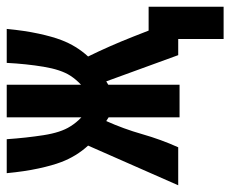

<svg xmlns="http://www.w3.org/2000/svg" viewBox="-77 -489 685 571"><g transform="rotate(-90 265.5 -203.5)"><path d="M387 -16 309 -230Q304 -227 299 -224V-12H202V-223L191 -230Q168 -179 152 -123Q136 -67 113 -16H0L118 -284Q86 -319 69 -364Q59 -390 50 -431.5Q41 -473 36 -526H137Q141 -468 149 -416.5Q157 -365 175 -337Q186 -319 202 -304V-526H299V-305Q315 -320 326 -337Q344 -365 352.5 -416.5Q361 -468 364 -526H465Q460 -473 451 -431.5Q442 -390 432 -364Q415 -319 383 -284Q414 -221 442 -150Q451 -126 460 -104H531V119H435V-16Z"/></g></svg>

Font: D2Coding
Style: Bold
Weight: 700
Monospace: yes
Designer: Yong-Rak Park; Jeong-Hwan Yoon; Sang-Min Lee;
Foundry: NHN Corporation
Version: Version 1.3.2; Build 20180524